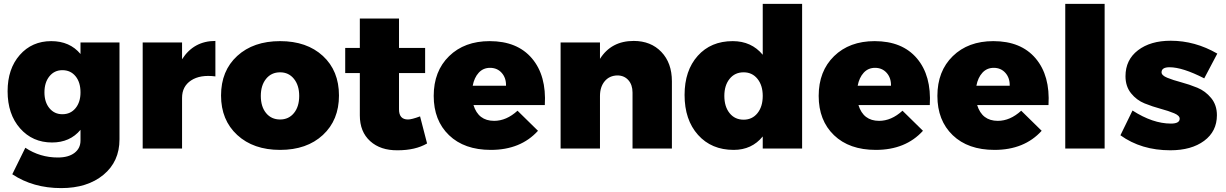

<svg xmlns="http://www.w3.org/2000/svg" viewBox="-20 -762 6289 985"><path d="M593 -544V-47Q593 67 510.5 135Q428 203 294 203Q150 203 43 132L110 -4Q185 46 277 46Q331 46 362 22.5Q393 -1 393 -41V-96Q339 -31 247 -31Q147 -31 83 -103.5Q19 -176 19 -294Q19 -409 81.5 -480Q144 -551 243 -551Q338 -551 393 -485V-544ZM300 -176Q342 -176 367.5 -207Q393 -238 393 -288Q393 -340 367.5 -371Q342 -402 300 -402Q259 -402 233.5 -370.5Q208 -339 208 -288Q208 -238 233.5 -207Q259 -176 300 -176Z M914 -544V-458Q974 -552 1085 -552V-370Q1007 -380 960.5 -349.5Q914 -319 914 -260V0H712V-544Z M1719 -272Q1719 -146 1636.5 -69.5Q1554 7 1417 7Q1280 7 1197 -69.5Q1114 -146 1114 -272Q1114 -399 1197 -475Q1280 -551 1417 -551Q1554 -551 1636.5 -475Q1719 -399 1719 -272ZM1417 -391Q1372 -391 1345 -357.5Q1318 -324 1318 -270Q1318 -215 1345 -182Q1372 -149 1417 -149Q1461 -149 1488 -182Q1515 -215 1515 -270Q1515 -324 1488 -357.5Q1461 -391 1417 -391Z M2135 -165 2171 -26Q2111 9 2020 9Q1932 10 1879 -38Q1826 -86 1826 -170V-387H1751V-516H1826V-667H2027V-516H2161V-387H2027V-201Q2027 -149 2073 -149Q2092 -149 2135 -165Z M2492 -551Q2634 -551 2709 -462.5Q2784 -374 2775 -223H2409Q2434 -142 2515 -142Q2578 -142 2635 -194L2740 -91Q2651 7 2498 7Q2362 7 2283.5 -68.5Q2205 -144 2205 -270Q2205 -397 2284 -474Q2363 -551 2492 -551ZM2405 -322H2576Q2577 -362 2554 -388Q2531 -414 2494 -414Q2459 -414 2436 -389Q2413 -364 2405 -322Z M3231 -552Q3319 -552 3373 -495.5Q3427 -439 3427 -345V0H3225V-287Q3225 -327 3203.5 -351Q3182 -375 3147 -375Q3106 -374 3082 -345Q3058 -316 3058 -269V0H2856V-544H3058V-460Q3116 -552 3231 -552Z M4095 -742V0H3893V-62Q3837 7 3744 7Q3630 7 3561 -70Q3492 -147 3492 -275Q3492 -400 3559.5 -475.5Q3627 -551 3739 -551Q3835 -551 3893 -481V-742ZM3795 -148Q3839 -148 3866 -181.5Q3893 -215 3893 -270Q3893 -324 3866 -357.5Q3839 -391 3795 -391Q3750 -391 3723 -357.5Q3696 -324 3696 -270Q3696 -215 3723 -181.5Q3750 -148 3795 -148Z M4467 -551Q4609 -551 4684 -462.5Q4759 -374 4750 -223H4384Q4409 -142 4490 -142Q4553 -142 4610 -194L4715 -91Q4626 7 4473 7Q4337 7 4258.5 -68.5Q4180 -144 4180 -270Q4180 -397 4259 -474Q4338 -551 4467 -551ZM4380 -322H4551Q4552 -362 4529 -388Q4506 -414 4469 -414Q4434 -414 4411 -389Q4388 -364 4380 -322Z M5076 -551Q5218 -551 5293 -462.5Q5368 -374 5359 -223H4993Q5018 -142 5099 -142Q5162 -142 5219 -194L5324 -91Q5235 7 5082 7Q4946 7 4867.5 -68.5Q4789 -144 4789 -270Q4789 -397 4868 -474Q4947 -551 5076 -551ZM4989 -322H5160Q5161 -362 5138 -388Q5115 -414 5078 -414Q5043 -414 5020 -389Q4997 -364 4989 -322Z M5647 0H5445V-742H5647Z M5986 -553Q6111 -553 6225 -487L6158 -360Q6047 -417 5980 -417Q5939 -417 5939 -391Q5939 -375 5968.5 -363Q5998 -351 6039.5 -340Q6081 -329 6122.5 -312Q6164 -295 6193.5 -259Q6223 -223 6223 -171Q6223 -88 6157.5 -39.5Q6092 9 5984 9Q5835 9 5728 -68L5790 -195Q5894 -128 5987 -128Q6032 -128 6032 -153Q6032 -169 6003.5 -181Q5975 -193 5934 -204Q5893 -215 5852 -231.5Q5811 -248 5782.5 -283.5Q5754 -319 5754 -371Q5754 -455 5818 -504Q5882 -553 5986 -553Z"/></svg>

Font: Montserrat Extra Bold
Style: Regular
Weight: 800
Designer: Julieta Ulanovsky
Foundry: Julieta Ulanovsky
Version: Version 3.001;PS 003.001;hotconv 1.0.70;makeotf.lib2.5.58329